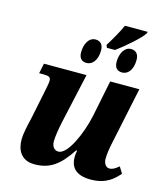

<svg xmlns="http://www.w3.org/2000/svg" viewBox="-125 -945 903 1050"><g transform="rotate(15 326.5 -420.5)"><path d="M387 -709H433C480 -743 563 -815 577 -842L580 -851H451C435 -814 407 -766 381 -724ZM300 -600C332 -600 360 -630 360 -687C360 -721 342 -737 316 -737C278 -737 257 -696 257 -649C257 -615 274 -600 300 -600ZM502 -600C534 -600 561 -630 561 -687C561 -721 543 -737 517 -737C480 -737 458 -696 458 -649C458 -615 475 -600 502 -600ZM486 10C575 10 615 -31 645 -65L623 -101C602 -84 589 -75 570 -75C549 -75 537 -98 537 -120C537 -149 542 -180 550 -217L617 -536H452L410 -329C388 -226 330 -92 277 -92C254 -92 239 -111 239 -140C239 -166 247 -216 255 -252L318 -536H77L65 -479H90C120 -479 131 -474 131 -454C131 -435 123 -407 118 -378L87 -227C79 -192 66 -142 66 -103C66 -46 92 9 168 9C256 9 308 -30 370 -124H375C372 -105 371 -95 371 -86C371 -39 393 10 486 10Z"/></g></svg>

Font: Noto Serif SemiCondensed Extra
Style: Italic
Weight: 800
Width: 4
Italic angle: -12°
Designer: Monotype Design Team
Foundry: Monotype Imaging Inc.
Version: Version 1.901